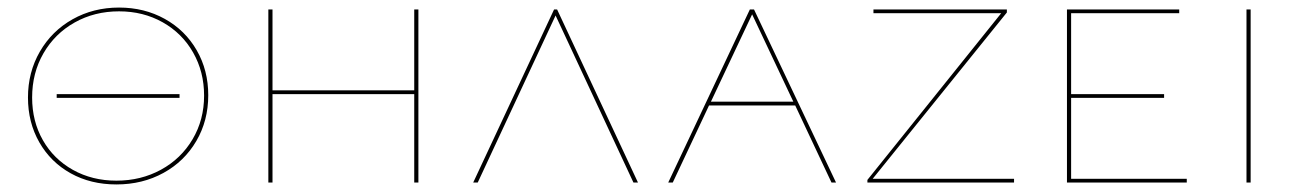

<svg xmlns="http://www.w3.org/2000/svg" viewBox="-20 -483 3439 508"><path d="M54 -225Q54 -292 85.5 -346.5Q117 -401 172 -432Q227 -463 295 -463Q362 -463 416 -433Q470 -403 500.5 -350Q531 -297 531 -231Q531 -164 499.5 -110Q468 -56 412.5 -25.5Q357 5 288 5Q220 5 167 -24.5Q114 -54 84 -106.5Q54 -159 54 -225ZM520 -230Q520 -293 491 -344Q462 -395 410.5 -424Q359 -453 295 -453Q230 -453 177.5 -423.5Q125 -394 95 -342Q65 -290 65 -225Q65 -162 93.5 -112Q122 -62 173 -33.5Q224 -5 288 -5Q353 -5 406 -34Q459 -63 489.5 -114.5Q520 -166 520 -230ZM130 -234H455V-224H130Z M1087 -458V0H1076V-234H701V0H690V-458H701V-244H1076V-458Z M1656 0 1450 -442 1244 0H1232L1446 -458H1454L1668 0Z M2084 -204H1856L1760 0H1748L1964 -458H1975L2192 0H2180ZM2079 -214 1970 -445 1861 -214Z M2663 -10V0H2275V-7L2629 -448H2291V-458H2644V-450L2289 -10Z M3120 -10V0H2803V-458H3100V-448H2814V-234H3060V-224H2814V-10Z M3278 -458H3289V0H3278Z"/></svg>

Font: Ysabeau SC Hairline
Style: Regular
Weight: 100
Designer: Christian Thalmann (Catharsis Fonts)
Version: Version 0.003